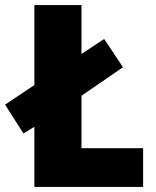

<svg xmlns="http://www.w3.org/2000/svg" viewBox="-39 -734 611 754"><path d="M96 0H523V-152H281V-358L444 -470L370 -581L281 -522V-714H96V-400L-19 -323L53 -210L96 -236Z"/></svg>

Font: Noto Sans Armenian SemiCondensed Black
Style: Regular
Weight: 900
Width: 4
Designer: Monotype Design Team
Foundry: Monotype Imaging Inc.
Version: Version 2.008